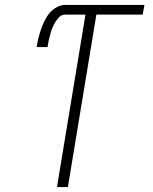

<svg xmlns="http://www.w3.org/2000/svg" viewBox="-20 -755 616 775"><path d="M210 0H254L369 -696H556L563 -735H242Q221 -735 201.5 -721.5Q182 -708 170 -689Q158 -670 150 -649Q142 -628 136.5 -607Q131 -586 128 -565H172Q174 -580 177.5 -595.5Q181 -611 185.5 -626Q190 -641 197 -655Q204 -669 215.5 -682.5Q227 -696 242 -696H325Z"/></svg>

Font: Iosevka Sparkle XLtObl
Style: Regular
Weight: 200
Italic angle: -9°
Designer: Belleve Invis
Foundry: Belleve Invis
Version: Version 4.5.0; ttfautohint (v1.8.3)